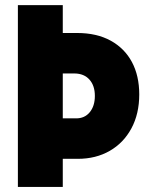

<svg xmlns="http://www.w3.org/2000/svg" viewBox="-20 -740 585 760"><path d="M196.3 -111.3V-271.5H280.3Q314.9 -271 335.2 -295.7Q355.5 -320.3 355.5 -360.4Q355.5 -400.9 334.2 -424.8Q313 -448.7 275.4 -449.2H196.3V-609.4H285.2Q362.8 -609.4 418 -579.1Q473.1 -548.8 502.2 -494.4Q531.2 -439.9 531.2 -366.2Q531.2 -289.6 500.2 -231.9Q469.2 -174.3 414.3 -142.8Q359.4 -111.3 288.1 -111.3ZM50.8 0V-719.7H228.5V0Z"/></svg>

Font: Reddit Sans Condensed Black
Style: Regular
Weight: 900
Designer: Stephen Hutchings
Foundry: Reddit
Version: Version 1.014